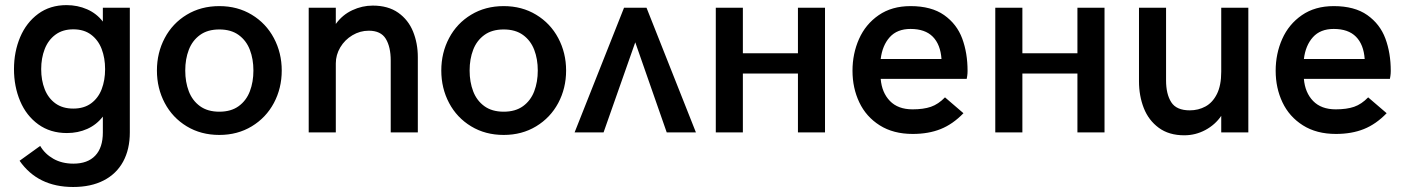

<svg xmlns="http://www.w3.org/2000/svg" viewBox="-20 -518 5494 751"><path d="M266.1 213.4Q127.9 213.4 56.6 110.8L137.2 52.7Q155.3 84 188.7 103Q222.2 122.1 267.1 122.1Q322.8 122.1 352.5 90.8Q382.3 59.6 382.3 0V-62Q357.9 -30.3 321.5 -13.9Q285.2 2.4 241.7 2.4Q176.8 2.4 129.9 -31.5Q83 -65.4 58.8 -122.6Q34.7 -179.7 34.7 -247.6Q34.7 -315.4 58.8 -372.6Q83 -429.7 129.4 -463.9Q175.8 -498 240.2 -498Q283.2 -498 320.6 -481.7Q357.9 -465.3 382.3 -433.6V-487.8H487.8V0Q487.8 65.9 461.7 114Q435.5 162.1 385.7 187.7Q335.9 213.4 266.1 213.4ZM391.1 -247.6Q391.1 -291 377.7 -326.2Q364.3 -361.3 336.4 -382.3Q308.6 -403.3 266.6 -403.3Q225.1 -403.3 196.8 -382.3Q168.5 -361.3 154.8 -325.9Q141.1 -290.5 141.1 -247.6Q141.1 -204.1 154.8 -169.2Q168.5 -134.3 196.5 -113.8Q224.6 -93.3 266.6 -93.3Q308.6 -93.3 336.4 -113.8Q364.3 -134.3 377.7 -169.2Q391.1 -204.1 391.1 -247.6Z M593.8 -242.2Q593.8 -311.5 624.3 -369.1Q654.8 -426.8 710.4 -460.4Q766.1 -494.1 837.9 -494.1Q909.2 -494.1 964.8 -460.4Q1020.5 -426.8 1051.3 -368.9Q1082 -311 1082 -242.2Q1082 -172.9 1051.3 -115.2Q1020.5 -57.6 964.8 -23.9Q909.2 9.8 837.9 9.8Q766.1 9.8 710.4 -23.9Q654.8 -57.6 624.3 -115.2Q593.8 -172.9 593.8 -242.2ZM971.2 -242.2Q971.2 -287.1 957.3 -323.2Q943.4 -359.4 913.6 -381.1Q883.8 -402.8 837.9 -402.8Q792 -402.8 762.2 -381.1Q732.4 -359.4 718.5 -323.2Q704.6 -287.1 704.6 -242.2Q704.6 -197.3 718.5 -160.9Q732.4 -124.5 762.2 -102.8Q792 -81.1 837.9 -81.1Q883.8 -81.1 913.6 -102.8Q943.4 -124.5 957.3 -160.9Q971.2 -197.3 971.2 -242.2Z M1187.5 -487.8H1293.5V-424.3Q1319.3 -460 1357.9 -478Q1396.5 -496.1 1438 -496.1Q1498 -496.1 1537.6 -468.3Q1577.1 -440.4 1595.7 -394.5Q1614.3 -348.6 1614.3 -294.4V0H1508.3V-281.2Q1508.3 -334.5 1489 -366.2Q1469.7 -397.9 1422.4 -397.9Q1388.2 -397.9 1358.4 -380.1Q1328.6 -362.3 1311 -332.8Q1293.5 -303.2 1293.5 -270V0H1187.5Z M1706.1 -242.2Q1706.1 -311.5 1736.6 -369.1Q1767.1 -426.8 1822.8 -460.4Q1878.4 -494.1 1950.2 -494.1Q2021.5 -494.1 2077.1 -460.4Q2132.8 -426.8 2163.6 -368.9Q2194.3 -311 2194.3 -242.2Q2194.3 -172.9 2163.6 -115.2Q2132.8 -57.6 2077.1 -23.9Q2021.5 9.8 1950.2 9.8Q1878.4 9.8 1822.8 -23.9Q1767.1 -57.6 1736.6 -115.2Q1706.1 -172.9 1706.1 -242.2ZM2083.5 -242.2Q2083.5 -287.1 2069.6 -323.2Q2055.7 -359.4 2025.9 -381.1Q1996.1 -402.8 1950.2 -402.8Q1904.3 -402.8 1874.5 -381.1Q1844.7 -359.4 1830.8 -323.2Q1816.9 -287.1 1816.9 -242.2Q1816.9 -197.3 1830.8 -160.9Q1844.7 -124.5 1874.5 -102.8Q1904.3 -81.1 1950.2 -81.1Q1996.1 -81.1 2025.9 -102.8Q2055.7 -124.5 2069.6 -160.9Q2083.5 -197.3 2083.5 -242.2Z M2227.5 0 2420.9 -487.8H2508.8L2702.1 0H2587.9L2464.8 -352.5L2340.8 0Z M2779.8 0V-487.8H2885.7V-309.6H3101.1V-487.8H3207V0H3101.1V-230.5H2885.7V0Z M3314.5 -241.2Q3314.5 -308.1 3340.1 -365.7Q3365.7 -423.3 3417 -458.7Q3468.3 -494.1 3541.5 -494.1Q3623 -494.1 3672.9 -459Q3722.7 -423.8 3743.7 -367.2Q3764.6 -310.5 3764.6 -240.7Q3764.6 -230 3763.2 -220.9Q3761.7 -211.9 3761.2 -209.5H3424.8Q3429.2 -155.8 3460.9 -123Q3492.7 -90.3 3549.3 -90.3Q3592.3 -90.3 3621.3 -100.3Q3650.4 -110.4 3676.3 -137.2L3748.5 -75.2Q3707 -32.2 3659.4 -13.2Q3611.8 5.9 3550.3 5.9Q3474.1 5.9 3420.9 -27.8Q3367.7 -61.5 3341.1 -117.7Q3314.5 -173.8 3314.5 -241.2ZM3662.6 -287.1Q3658.7 -343.8 3628.7 -374.3Q3598.6 -404.8 3541.5 -404.8Q3489.3 -404.8 3460.2 -372.6Q3431.2 -340.3 3424.8 -287.1Z M3873 0V-487.8H3979V-309.6H4194.3V-487.8H4300.3V0H4194.3V-230.5H3979V0Z M4435.1 -200.2V-487.8H4541V-203.6Q4541 -149.9 4561.3 -118.2Q4581.5 -86.4 4633.8 -86.4Q4667.5 -86.4 4695.3 -101.6Q4723.1 -116.7 4740 -150.4Q4756.8 -184.1 4756.8 -237.3V-487.8H4862.8V0H4756.8V-64.9Q4733.4 -30.3 4694.8 -9.5Q4656.2 11.2 4612.3 11.2Q4552.2 11.2 4512.5 -18.1Q4472.7 -47.4 4453.9 -95.2Q4435.1 -143.1 4435.1 -200.2Z M4969.7 -241.2Q4969.7 -308.1 4995.4 -365.7Q5021 -423.3 5072.3 -458.7Q5123.5 -494.1 5196.8 -494.1Q5278.3 -494.1 5328.1 -459Q5377.9 -423.8 5398.9 -367.2Q5419.9 -310.5 5419.9 -240.7Q5419.9 -230 5418.5 -220.9Q5417 -211.9 5416.5 -209.5H5080.1Q5084.5 -155.8 5116.2 -123Q5147.9 -90.3 5204.6 -90.3Q5247.6 -90.3 5276.6 -100.3Q5305.7 -110.4 5331.5 -137.2L5403.8 -75.2Q5362.3 -32.2 5314.7 -13.2Q5267.1 5.9 5205.6 5.9Q5129.4 5.9 5076.2 -27.8Q5022.9 -61.5 4996.3 -117.7Q4969.7 -173.8 4969.7 -241.2ZM5317.9 -287.1Q5314 -343.8 5283.9 -374.3Q5253.9 -404.8 5196.8 -404.8Q5144.5 -404.8 5115.5 -372.6Q5086.4 -340.3 5080.1 -287.1Z"/></svg>

Font: Acari Sans SemiBold
Style: Regular
Weight: 600
Designer: Alfredo Marco Pradil and Stefan Peev
Foundry: Hanken Design Co.
Version: Version 1.045;January 11, 2019;FontCreator 11.5.0.2425 64-bi